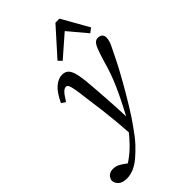

<svg xmlns="http://www.w3.org/2000/svg" viewBox="-390 -842 1177 1177"><g transform="rotate(-45 198.0 -254.0)"><path d="M-26 239Q-61 239 -80 223Q-99 207 -101 182Q-97 160 -82.5 148Q-68 136 -45 136Q-22 136 -3.5 145.5Q15 155 36 171L64 192L53 197H20L17 192Q37 182 57 168Q77 154 96.5 137.5Q116 121 134 102Q163 72 188.5 39.5Q214 7 236 -26Q265 -80 287 -124.5Q309 -169 326.5 -208.5Q344 -248 358 -288Q372 -328 384 -372Q400 -425 411 -452Q422 -479 433 -488.5Q444 -498 458 -498Q476 -498 486.5 -488.5Q497 -479 497 -463Q497 -445 491.5 -428.5Q486 -412 471 -383Q454 -348 436 -312Q418 -276 390 -226Q376 -201 361 -174.5Q346 -148 329.5 -120.5Q313 -93 295.5 -64Q278 -35 258 -5Q244 16 228.5 37.5Q213 59 196 82Q179 105 158 128Q127 161 97 186.5Q67 212 36.5 225.5Q6 239 -26 239ZM183 52Q179 -12 174 -64.5Q169 -117 162.5 -169.5Q156 -222 147 -285Q140 -348 134 -377Q128 -406 122.5 -415Q117 -424 108 -424Q94 -424 80.5 -410.5Q67 -397 42 -357L15 -374Q45 -438 77.5 -465.5Q110 -493 143 -493Q164 -493 179 -482.5Q194 -472 203.5 -444Q213 -416 219 -363Q223 -318 226.5 -273.5Q230 -229 232.5 -185.5Q235 -142 237.5 -100.5Q240 -59 241 -21H259ZM445 -550 324 -694H371L206 -550L184 -573L340 -747H375L474 -572Z"/></g></svg>

Font: Source Serif 4 18pt
Style: Italic
Weight: 400
Italic angle: -12°
Designer: Frank Grießhammer
Foundry: Adobe Systems Incorporated
Version: Version 4.004;hotconv 1.0.116;makeotfexe 2.5.65601